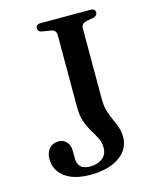

<svg xmlns="http://www.w3.org/2000/svg" viewBox="-109 -773 688 861"><g transform="rotate(-15 235.0 -342.5)"><path d="M388.5 -111Q388.5 -54 338 -19.5Q287.5 15 205 15Q127.5 15 85.5 -17Q43.5 -49 43.5 -100.5Q43.5 -130 59.5 -148.5Q75.5 -167 104 -167Q126.5 -167 140.5 -151Q154.5 -135 154.5 -107V-76Q154.5 -50.5 167.8 -36Q181 -21.5 213 -21.5Q246 -21.5 268.8 -38.5Q291.5 -55.5 291.5 -89Q291.5 -113 281.2 -133Q271 -153 257.5 -174.8Q244 -196.5 233.8 -224.8Q223.5 -253 223.5 -293V-629Q223.5 -640 217.5 -647Q211.5 -654 199 -656L161.5 -662Q150.5 -663.5 145.8 -668.5Q141 -673.5 141 -682Q141 -690.5 147 -695.2Q153 -700 165.5 -700H392.5Q405 -700 410.8 -695.2Q416.5 -690.5 416.5 -682Q416.5 -667 398 -662L364.5 -656Q353 -653 346.5 -646.5Q340 -640 340 -629V-301Q340 -267 347.5 -242.5Q355 -218 364.5 -198Q374 -178 381.2 -157.5Q388.5 -137 388.5 -111Z"/></g></svg>

Font: Fraunces Wonky
Style: Regular
Weight: 400
Version: Version 1.000;[b76b70a41]